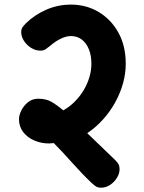

<svg xmlns="http://www.w3.org/2000/svg" viewBox="-20 -804 640 852"><path d="M429 28.9Q415 28.9 406.4 23.6Q397.8 18.2 387.9 9.1Q345.4 -31.1 302.4 -79.5Q259.3 -127.9 218.7 -169.1Q213.3 -168.9 208.1 -168.2Q202.9 -167.4 197.6 -167.4Q163.4 -167.4 132.8 -180.3Q102.2 -193.2 83.2 -217.6Q64.2 -242 64.2 -275.3Q64.2 -292.2 74.4 -313.3Q84.7 -334.4 104 -350.3Q123.3 -366.1 150.1 -365.9Q183.9 -365.9 207.2 -352.8Q230.4 -339.8 260.6 -314.4Q288.2 -329.4 311.3 -352.6Q334.4 -375.7 351.1 -403.6Q367.8 -431.4 376.7 -461.6Q385.6 -491.7 385.6 -520.9Q385.6 -558.1 374.2 -585.7Q362.9 -613.3 342.7 -628.7Q322.4 -644 294.8 -644Q273.9 -644 249.7 -632.3Q225.6 -620.7 201.9 -600.1Q190.4 -591 181.8 -585.2Q173.2 -579.3 159.8 -579.3Q137.7 -579.3 118.2 -591.4Q98.8 -603.4 86.4 -622.6Q74.1 -641.8 74.1 -661.3Q74.1 -674.8 80.2 -683.4Q86.3 -692 96.2 -701.9Q135.1 -739.2 186.3 -761.4Q237.6 -783.6 294.8 -783.6Q362.8 -783.6 417.9 -750.7Q473.1 -717.9 505.6 -658.9Q538 -600 538 -520.9Q538 -478.2 526.1 -434.9Q514.1 -391.7 491.7 -350.7Q469.3 -309.8 437.8 -274.6Q406.3 -239.4 367.2 -213L487.4 -97.4Q498.1 -87.3 504.3 -77.9Q510.6 -68.6 510.6 -53.3Q510.6 -33.6 498.6 -14.4Q486.7 4.8 468 16.8Q449.3 28.9 429 28.9Z"/></svg>

Font: Playpen Sans Deva
Style: Regular
Weight: 400
Designer: Pooja Saxena, Gunjan Panchal, Laura Meseguer, Veronika Burian, José Scaglione
Foundry: TypeTogether
Version: Version 2.000